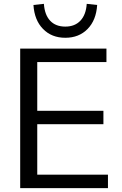

<svg xmlns="http://www.w3.org/2000/svg" viewBox="-20 -969 627 989"><path d="M84 -718.8H528.3V-649.4H171.9V-398.4H512.7V-329.1H171.9V-69.3H536.1V0H84ZM152.3 -943.4 206.1 -949.2Q210 -892.6 238.3 -862.3Q266.6 -832 316.4 -832Q365.2 -832 394 -862.3Q422.9 -892.6 426.8 -949.2L480.5 -943.4Q475.6 -865.2 431.2 -819.8Q386.7 -774.4 316.4 -774.4Q246.1 -774.4 201.7 -819.8Q157.2 -865.2 152.3 -943.4Z"/></svg>

Font: Min Sans
Style: Regular
Weight: 400
Designer: Jinseong-Kim, NotoSansCJK, Nunito
Foundry: Jinseong-Kim
Version: Version 1.400;Glyphs 3.1.2 (3151)